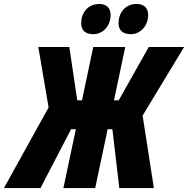

<svg xmlns="http://www.w3.org/2000/svg" viewBox="-84 -952 952 972"><path d="M579 -779C624 -779 666 -818 666 -877C666 -912 644 -932 608 -932C548 -932 516 -885 516 -835C516 -798 538 -779 579 -779ZM389 -779C435 -779 476 -818 476 -877C476 -912 454 -932 419 -932C359 -932 327 -885 327 -835C327 -798 348 -779 389 -779ZM-64 0H121L276 -298H300L237 0H398L461 -298H485L520 0H695L638 -367L848 -714H669L517 -444H493L550 -714H388L331 -444H307L267 -714H110L162 -408Z"/></svg>

Font: Noto Sans ExtraCondensed Black
Style: Italic
Weight: 900
Width: 2
Italic angle: -12°
Designer: Monotype Design Team
Foundry: Monotype Imaging Inc.
Version: Version 2.013